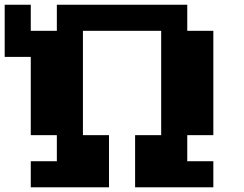

<svg xmlns="http://www.w3.org/2000/svg" viewBox="-20 -798 1040 818"><path d="M777.8 -111.1H888.9V0H555.6V-222.2H666.7V-666.7H333.3V-222.2H444.4V0H111.1V-111.1H222.2V-222.2H111.1V-555.6H0V-777.8H111.1V-666.7H222.2V-777.8H777.8V-666.7H888.9V-222.2H777.8Z"/></svg>

Font: Pixeloid Sans
Style: Bold
Weight: 700
Monospace: yes
Designer: GGBot
Version: 0.3